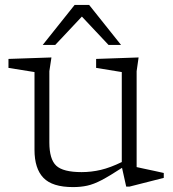

<svg xmlns="http://www.w3.org/2000/svg" viewBox="-20 -752 704 782"><path d="M181 -172Q181 -103.5 209 -77.2Q237 -51 312.5 -51Q352 -51 391 -60.2Q430 -69.5 476 -92V-458.5L371.5 -475.5V-512L544.5 -518L536.5 -462V-71.5Q542.5 -70 565.2 -65.2Q588 -60.5 612.2 -55.2Q636.5 -50 647 -47.5V-27.5L507.5 8H494L477 -68.5Q426.5 -35.5 394 -18.5Q361.5 -1.5 335.2 4.2Q309 10 277.5 10Q193 10 156.8 -27.8Q120.5 -65.5 120.5 -142V-458.5L14.5 -475.5V-512L189.5 -518L181 -462ZM154 -569 284 -732H343L473 -569H422L313.5 -684.5L205 -569Z"/></svg>

Font: Newsreader Caption Light
Style: Regular
Weight: 300
Designer: Hugues Gentile
Foundry: Production Type
Version: Version 1.001